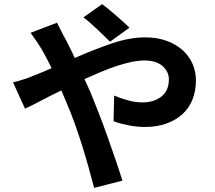

<svg xmlns="http://www.w3.org/2000/svg" viewBox="-20 -850 1040 930"><path d="M513 -648Q500 -661 483.5 -677Q467 -693 450 -709Q433 -725 416 -740Q399 -755 384 -766L475 -830Q488 -820 505.5 -806Q523 -792 541 -776Q559 -760 576.5 -744.5Q594 -729 607 -716ZM256 -740Q259 -733 264.5 -723Q270 -713 275.5 -701.5Q281 -690 286.5 -680Q292 -670 296 -663Q307 -641 319 -617.5Q331 -594 342 -569Q432 -609 519.5 -639Q607 -669 683 -669Q741 -669 786.5 -652.5Q832 -636 863.5 -608Q895 -580 912 -542Q929 -504 929 -461Q929 -409 912 -367Q895 -325 862.5 -296Q830 -267 784.5 -251Q739 -235 682 -235Q642 -235 600 -243.5Q558 -252 530 -263L533 -387Q566 -373 601.5 -363.5Q637 -354 669 -354Q726 -354 762 -382.5Q798 -411 798 -465Q798 -503 767.5 -530Q737 -557 680 -557Q651 -557 617 -550Q583 -543 545.5 -530.5Q508 -518 468.5 -501.5Q429 -485 389 -467L417 -406Q434 -365 456 -308.5Q478 -252 499.5 -191.5Q521 -131 540.5 -74Q560 -17 573 25L436 60Q424 14 409 -39.5Q394 -93 377 -147.5Q360 -202 341 -254.5Q322 -307 303 -351L277 -412Q223 -386 178 -362Q133 -338 101 -324L43 -451Q72 -458 100.5 -467.5Q129 -477 141 -483Q163 -491 185 -500.5Q207 -510 230 -520Q219 -543 208 -563.5Q197 -584 186 -604Q175 -623 159 -647Q143 -671 128 -691Z"/></svg>

Font: SpoqaHanSans-Bold
Style: Regular
Weight: 700
Designer: [Spoqa Han Sans] Dong-huui Kim \uAE40 \uB3D9 \uD718   [Noto Sans] Ryoko NISHIZUKA \u897F \u585A \u6DBC \u5B50  (kana & i
Foundry: Spoqa (http://www.spoqa-han-sans.com)
Version: Version 2.000